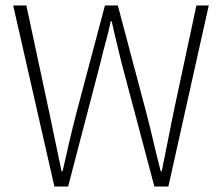

<svg xmlns="http://www.w3.org/2000/svg" viewBox="-20 -679 810 699"><path d="M178 0 28 -659H76L159 -271Q170 -217 181.5 -163.5Q193 -110 204 -56H208Q220 -110 232.5 -163.5Q245 -217 259 -271L362 -659H409L512 -271Q526 -217 538.5 -163.5Q551 -110 565 -56H569Q580 -110 590.5 -163.5Q601 -217 612 -271L695 -659H740L593 0H542L422 -452Q413 -491 404 -526.5Q395 -562 387 -601H383Q375 -562 365 -526.5Q355 -491 346 -452L228 0Z"/></svg>

Font: CV Source Sans Light
Style: Regular
Weight: 300
Designer: Paul D. Hunt
Foundry: Adobe Systems Incorporated
Version: Version 3.001